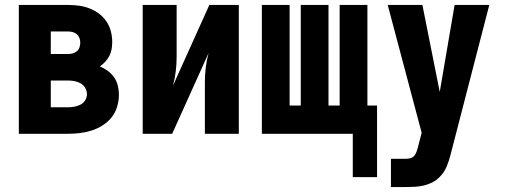

<svg xmlns="http://www.w3.org/2000/svg" viewBox="-20 -540 2040 775"><path d="M56 0V-520H255Q277 -520 299 -517Q321 -514 341.5 -506Q362 -498 379.5 -485Q397 -472 409.5 -453.5Q422 -435 427.5 -413.5Q433 -392 433 -370Q433 -356 430.5 -341.5Q428 -327 421.5 -314.5Q415 -302 405 -291Q395 -280 383 -272Q400 -265 415 -254Q430 -243 440.5 -228Q451 -213 455.5 -194.5Q460 -176 460 -158Q460 -134 453 -110Q446 -86 431 -67Q416 -48 395 -34.5Q374 -21 351 -13.5Q328 -6 303.5 -3Q279 0 255 0ZM185 -322H255Q264 -322 273.5 -324.5Q283 -327 290.5 -333.5Q298 -340 301 -349.5Q304 -359 304 -368Q304 -378 300.5 -387Q297 -396 290 -402Q283 -408 273.5 -410.5Q264 -413 255 -413H185ZM185 -107H255Q268 -107 281 -109.5Q294 -112 305.5 -118Q317 -124 324 -135.5Q331 -147 331 -160Q331 -173 324 -185Q317 -197 305.5 -203.5Q294 -210 281 -212.5Q268 -215 255 -215H185Z M556 0V-520H693V-312Q693 -282 689.5 -252.5Q686 -223 678 -194L825 -520H944V0H807V-208Q807 -238 810.5 -267.5Q814 -297 822 -326L675 0Z M1404 175V0H1037V-520H1149V-114H1194V-520H1306V-114H1351V-520H1463V-114H1502V175Z M1558 215V101H1618Q1627 101 1636.5 98.5Q1646 96 1652 89Q1658 82 1661 73Q1664 64 1667 55V54L1682 -4L1545 -520H1685L1755 -169L1815 -520H1955L1799 83Q1793 108 1782.5 133Q1772 158 1753 176Q1740 189 1723.5 197Q1707 205 1689.5 209Q1672 213 1654 214Q1636 215 1618 215Z"/></svg>

Font: Iosevka SS04 Heavy
Style: Regular
Weight: 900
Monospace: yes
Designer: Belleve Invis
Foundry: Belleve Invis
Version: Version 19.0.0; ttfautohint (v1.8.4)